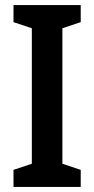

<svg xmlns="http://www.w3.org/2000/svg" viewBox="-20 -734 370 754"><path d="M297 0V-67L225 -91V-623L297 -647V-714H33V-647L105 -623V-91L33 -67V0Z"/></svg>

Font: Noto Sans Khmer Condensed SemiBold
Style: Regular
Weight: 600
Width: 3
Designer: Danh Hong and the Monotype Design Team
Foundry: Monotype Imaging Inc.
Version: Version 2.004